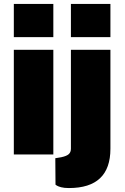

<svg xmlns="http://www.w3.org/2000/svg" viewBox="-20 -782 632 972"><path d="M250 -594H50V-762H250ZM250 0H50V-530H250ZM539 -594H339V-762H539ZM329 170Q305 170 290 166Q275 162 268.5 158Q262 154 261 153L260 19L290 14Q318 8 328.5 -2Q339 -12 339 -29V-530H539V-29Q539 170 329 170Z"/></svg>

Font: Morrison Black
Style: Regular
Weight: 900
Designer: Pablo Impallari, Rodrigo Fuenzalida (Modified by Dan O. Williams)
Version: Version 0.03;June 6, 2019;FontCreator 11.5.0.2425 64-bit; tt